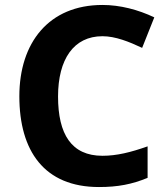

<svg xmlns="http://www.w3.org/2000/svg" viewBox="-20 -744 677 774"><path d="M393 -598C445 -598 500 -576 553 -551L602 -674C537 -705 464 -724 393 -724C177 -724 58 -572 58 -356C58 -136 158 10 379 10C455 10 512 -1 575 -27V-154C507 -130 451 -116 393 -116C268 -116 214 -203 214 -355C214 -505 277 -598 393 -598Z"/></svg>

Font: Noto Sans Arabic UI
Style: Bold
Weight: 700
Designer: Monotype Design Team, Nadine Chahine and Nizar Qandah
Foundry: Monotype Imaging Inc.
Version: Version 2.010